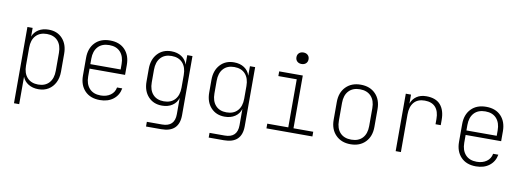

<svg xmlns="http://www.w3.org/2000/svg" viewBox="-69 -1198 4938 1810"><g transform="rotate(10 2400.0 -292.5)"><path d="M110 180V-550H160V-467Q176 -510 216 -535Q256 -560 313 -560Q396 -560 445.5 -505.5Q495 -451 495 -361V-190Q495 -130 472 -85Q449 -40 408.5 -15Q368 10 313 10Q257 10 216.5 -15Q176 -40 160 -83V180ZM303 -33Q370 -33 407.5 -74.5Q445 -116 445 -190V-361Q445 -435 407.5 -476Q370 -517 303 -517Q236 -517 198 -476Q160 -435 160 -361V-190Q160 -116 198 -74.5Q236 -33 303 -33Z M901 10Q809 10 757 -44.5Q705 -99 705 -190V-360Q705 -451 757.5 -505.5Q810 -560 901 -560Q992 -560 1043.5 -505.5Q1095 -451 1095 -360V-265H755V-190Q755 -118 793 -76Q831 -34 901 -34Q957 -34 995 -61Q1033 -88 1041 -135H1091Q1079 -68 1028.5 -29Q978 10 901 10ZM755 -308H1045V-360Q1045 -432 1007.5 -474Q970 -516 901 -516Q831 -516 793 -474.5Q755 -433 755 -360Z M1374 180V135H1519Q1640 135 1640 15V-141Q1626 -94 1585.5 -67Q1545 -40 1487 -40Q1405 -40 1355 -94.5Q1305 -149 1305 -239V-360Q1305 -450 1355 -505Q1405 -560 1487 -560Q1545 -560 1585.5 -533Q1626 -506 1640 -459V-550H1690V15Q1690 180 1519 180ZM1497 -83Q1565 -83 1602.5 -124.5Q1640 -166 1640 -239V-360Q1640 -434 1602.5 -475.5Q1565 -517 1497 -517Q1430 -517 1392.5 -475.5Q1355 -434 1355 -360V-239Q1355 -166 1392.5 -124.5Q1430 -83 1497 -83Z M1974 180V135H2119Q2240 135 2240 15V-141Q2226 -94 2185.5 -67Q2145 -40 2087 -40Q2005 -40 1955 -94.5Q1905 -149 1905 -239V-360Q1905 -450 1955 -505Q2005 -560 2087 -560Q2145 -560 2185.5 -533Q2226 -506 2240 -459V-550H2290V15Q2290 180 2119 180ZM2097 -83Q2165 -83 2202.5 -124.5Q2240 -166 2240 -239V-360Q2240 -434 2202.5 -475.5Q2165 -517 2097 -517Q2030 -517 1992.5 -475.5Q1955 -434 1955 -360V-239Q1955 -166 1992.5 -124.5Q2030 -83 2097 -83Z M2495 0V-45H2696V-505H2520V-550H2746V-45H2935V0ZM2715 -655Q2689 -655 2673 -670Q2657 -685 2657 -710Q2657 -735 2673 -750Q2689 -765 2715 -765Q2741 -765 2757 -750Q2773 -735 2773 -710Q2773 -685 2757 -670Q2741 -655 2715 -655Z M3300 10Q3212 10 3158.5 -44.5Q3105 -99 3105 -190V-360Q3105 -451 3158.5 -505.5Q3212 -560 3300 -560Q3389 -560 3442 -505.5Q3495 -451 3495 -360V-190Q3495 -99 3442 -44.5Q3389 10 3300 10ZM3300 -34Q3369 -34 3407 -75Q3445 -116 3445 -190V-360Q3445 -434 3406.5 -475Q3368 -516 3300 -516Q3232 -516 3193.5 -475Q3155 -434 3155 -360V-190Q3155 -116 3193 -75Q3231 -34 3300 -34Z M3732 0V-550H3782V-464Q3798 -509 3835.5 -534.5Q3873 -560 3928 -560Q4019 -560 4063.5 -509Q4108 -458 4108 -365V-315H4058V-365Q4058 -439 4023 -478Q3988 -517 3920 -517Q3853 -517 3817.5 -476Q3782 -435 3782 -360V0Z M4501 10Q4409 10 4357 -44.5Q4305 -99 4305 -190V-360Q4305 -451 4357.5 -505.5Q4410 -560 4501 -560Q4592 -560 4643.5 -505.5Q4695 -451 4695 -360V-265H4355V-190Q4355 -118 4393 -76Q4431 -34 4501 -34Q4557 -34 4595 -61Q4633 -88 4641 -135H4691Q4679 -68 4628.5 -29Q4578 10 4501 10ZM4355 -308H4645V-360Q4645 -432 4607.5 -474Q4570 -516 4501 -516Q4431 -516 4393 -474.5Q4355 -433 4355 -360Z"/></g></svg>

Font: JetBrains Mono NL Thin
Style: Regular
Weight: 100
Monospace: yes
Designer: Philipp Nurullin, Konstantin Bulenkov
Foundry: JetBrains
Version: Version 2.305; ttfautohint (v1.8.4.7-5d5b)